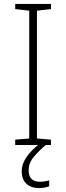

<svg xmlns="http://www.w3.org/2000/svg" viewBox="-20 -734 334 972"><path d="M238 0H57V-27L128 -33V-680L57 -688V-714H238V-688L167 -680V-33L238 -27ZM125 128Q125 186 181 186Q195 186 207.5 184Q220 182 229 179V209Q219 213 206 215.5Q193 218 176 218Q138 218 114 196.5Q90 175 90 133Q90 96 115 60Q140 24 188 -12L212 0Q178 28 151.5 59.5Q125 91 125 128Z"/></svg>

Font: Noto Sans Bengali ExtraLight
Style: Regular
Weight: 200
Designer: Jelle Bosma - Monotype Design Team
Foundry: Monotype Imaging Inc.
Version: Version 2.003; ttfautohint (v1.8.4.7-5d5b)